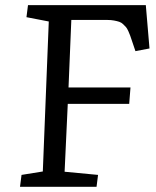

<svg xmlns="http://www.w3.org/2000/svg" viewBox="-20 -720 601 740"><path d="M63 -45.9 145 -59.1 168 -637.2 82 -653.8 87.9 -700.2H542L556.2 -533.2L502 -522.9L488.8 -562Q483.9 -576.2 481.7 -582.8Q479.5 -589.4 474.6 -600.1Q469.7 -610.8 465.6 -615.5Q461.4 -620.1 454.6 -626.7Q447.8 -633.3 439.5 -636Q431.2 -638.7 419.7 -640.9Q408.2 -643.1 394 -643.1H254.9L244.1 -382.8H482.9L478 -319.8H241.2L229 -58.1L357.9 -45.9L352.1 0H57.1Z"/></svg>

Font: Literata Book
Style: Italic
Weight: 400
Italic angle: -3°
Designer: Latin by Veronika Burian and Jose Scaglione. Greek by Irene Vlachou. Cyrillic by Vera Evstafieva
Foundry: TypeTogether
Version: Version 1.003;PS 001.003;hotconv 1.0.88;makeotf.lib2.5.64775